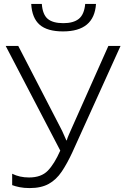

<svg xmlns="http://www.w3.org/2000/svg" viewBox="-20 -948 635 978"><path d="M594 -714 348 -171Q322 -115 294.5 -74Q267 -33 228.5 -11.5Q190 10 131 10Q102 10 80 5.5Q58 1 42 -5V-63Q80 -44 128 -44Q190 -44 223.5 -78.5Q257 -113 287 -181L9 -714H73L290 -294Q298 -279 304 -264.5Q310 -250 318 -233H320Q324 -247 331 -262.5Q338 -278 344 -292L532 -714ZM469 -928Q460 -788 301 -788Q221 -788 182 -822Q143 -856 139 -928H193Q197 -874 223 -852Q249 -830 303 -830Q354 -830 381.5 -852Q409 -874 414 -928Z"/></svg>

Font: BC Sans Light
Style: Regular
Weight: 300
Designer: Monotype Design Team
Foundry: Monotype Imaging Inc.
Version: Version 2.000;GOOG;noto-source:20170915:90ef993387c0